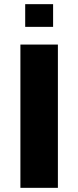

<svg xmlns="http://www.w3.org/2000/svg" viewBox="-20 -902 376 922"><path d="M78 0V-688H258V0ZM101 -773V-882H235V-773Z"/></svg>

Font: Saira SemiExpanded
Style: Bold
Weight: 700
Width: 6
Designer: Hector Gatti with collaboration of the Omnibus-Type team
Foundry: Omnibus-Type
Version: Version 1.101